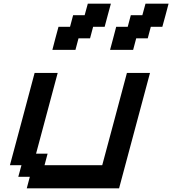

<svg xmlns="http://www.w3.org/2000/svg" viewBox="-20 -1020 933 1040"><path d="M125 0H625Q652.8 -104 708.7 -312.3Q764.6 -520.5 792.5 -625H667.5Q645.5 -542 600.8 -375.2Q556.2 -208.5 533.7 -125H221.2L237.8 -187.5H175.3L292.5 -625H167.5Q145.5 -542 100.8 -375Q56.2 -208 33.7 -125H96.2L79.1 -62.5H141.6ZM576.2 -750H701.2L717.8 -812.5H780.3L796.9 -875H859.4Q865.2 -896 876.5 -937.5Q887.7 -979 893.1 -1000H768.1L751 -937.5H688.5L671.9 -875H609.4Q604 -854 593 -812.5Q582 -771 576.2 -750ZM263.7 -750H388.7L405.3 -812.5H467.8L484.4 -875H546.9Q552.2 -895.5 563.5 -937.3Q574.7 -979 580.6 -1000H455.6L438.5 -937.5H376L359.4 -875H296.9Q291 -854 280 -812.5Q269 -771 263.7 -750Z"/></svg>

Font: Faithful 32x
Style: Oblique
Weight: 400
Foundry: Faithful Resource Pack
Version: Version 1.0; January 27, 2023